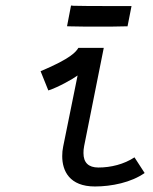

<svg xmlns="http://www.w3.org/2000/svg" viewBox="-20 -673 558 702"><path d="M460.9 -650.9H452.6H372.6C327.6 -650.9 280.3 -650.9 248.5 -651.9L239.7 -652.8L225.1 -577.1L233.4 -576.7C266.6 -575.7 303.2 -575.7 339.4 -575.7C375.5 -575.7 409.7 -575.7 438 -576.7H446.3ZM359.4 -498H266.6C257.8 -483.9 241.7 -460.4 128.4 -412.6L156.7 -342.3C192.9 -354 246.6 -384.3 263.7 -397L210.9 -136.7C208.5 -125.5 207.5 -114.3 207.5 -102.1C207.5 -48.3 233.9 8.8 327.1 8.8C387.7 8.8 460 -5.9 508.8 -40.5L471.7 -97.7C433.1 -72.3 385.3 -60.5 339.8 -60.5C303.2 -60.5 285.2 -78.6 285.2 -113.3C285.2 -121.1 285.6 -129.4 287.6 -138.7Z"/></svg>

Font: Fantasque Sans Mono
Style: RegItalic
Weight: 400
Italic angle: -11°
Monospace: yes
Designer: Jany Belluz
Version: Version 1.6.3